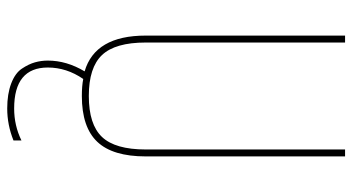

<svg xmlns="http://www.w3.org/2000/svg" viewBox="-245 -525 990 540"><g transform="rotate(90 250.0 -255.0)"><path d="M419.9 -730.5V-169.9Q419.9 -77.1 378.9 -33.7Q337.9 9.8 250 9.8Q221.7 9.8 202.1 5.9Q169.9 52.7 169.9 105.5Q169.9 200.2 285.2 200.2Q333 200.2 375 179.7V202.1Q331.1 219.7 285.2 219.7Q244.1 219.7 214.8 208.5Q185.5 197.3 172.9 178.2Q160.2 159.2 155.3 141.6Q150.4 124 150.4 105.5Q150.4 52.7 180.7 2Q80.1 -27.3 80.1 -169.9V-730.5H99.6V-169.9Q99.6 -84 134.8 -46.9Q169.9 -9.8 250 -9.8Q330.1 -9.8 365.2 -46.9Q400.4 -84 400.4 -169.9V-730.5Z"/></g></svg>

Font: Mgen+ 1mn thin
Style: Regular
Weight: 100
Designer: [Source Han Sans]
Ryoko NISHIZUKA  (kana & ideographs); Paul D. Hunt (Latin, Greek & Cyrillic); Wenlong ZHANG  (bopomofo
Version: Version 1.059.20150602